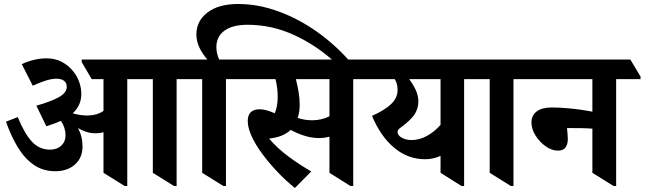

<svg xmlns="http://www.w3.org/2000/svg" viewBox="-20 -923 3226 961"><path d="M257 -66Q194 -66 147.5 -99Q101 -132 67.5 -188.5Q34 -245 10 -314L69 -337Q101 -257 138.5 -215.5Q176 -174 230 -174Q265 -174 286.5 -194Q308 -214 308 -245Q308 -284 285 -318Q254 -304 212 -291L162 -394Q233 -414 273.5 -436Q314 -458 314 -489Q314 -508 300.5 -518.5Q287 -529 263 -529Q238 -529 207 -519Q176 -509 144 -494L89 -602Q152 -631 213 -631Q256 -631 290 -613Q324 -595 348 -564Q367 -540 377 -511Q387 -482 387 -453Q387 -395 344 -356Q380 -345 415 -345Q441 -345 462 -351Q483 -357 498 -368V-527H439L389 -612V-625H688L739 -540V-527H617V8H604L498 -58V-261Q480 -256 458 -256Q434 -256 412 -263Q390 -270 370 -282Q393 -241 393 -190Q393 -133 355 -99.5Q317 -66 257 -66ZM851 8 745 -58V-527H674L623 -612V-625H935L986 -540V-527H864V8Z M1098 8 992 -58V-527H921L870 -612V-625H1018Q994 -652 978.5 -684Q963 -716 963 -751Q963 -818 1018.5 -860.5Q1074 -903 1172 -903Q1272 -903 1373.5 -866Q1475 -829 1568 -763Q1661 -697 1737 -609H1659Q1566 -695 1453.5 -747Q1341 -799 1219 -799Q1144 -799 1103.5 -769.5Q1063 -740 1063 -687Q1063 -656 1077 -625H1182L1233 -540V-527H1111V8Z M1456 18Q1409 -20 1367 -64.5Q1325 -109 1291.5 -154.5Q1258 -200 1239 -242Q1220 -284 1220 -317Q1220 -376 1280 -376Q1311 -376 1355 -356Q1363 -374 1366.5 -395Q1370 -416 1370 -438Q1370 -482 1359 -527H1168L1117 -612V-625H1819L1869 -540V-527H1748V8H1734L1629 -58V-239Q1605 -232 1576 -232Q1540 -232 1502.5 -244Q1465 -256 1435 -273Q1402 -242 1350 -233Q1339 -231 1327 -229Q1369 -180 1426 -138Q1483 -96 1538 -65ZM1480 -398Q1480 -362 1470 -333Q1487 -327 1505 -324Q1523 -321 1542 -321Q1590 -321 1629 -341V-527H1461Q1469 -495 1474.5 -462.5Q1480 -430 1480 -398Z M2108 -126Q2022 -126 1953.5 -183Q1885 -240 1842 -343Q1907 -372 1938.5 -403Q1970 -434 1970 -472Q1970 -488 1966.5 -501.5Q1963 -515 1956 -527H1805L1754 -612V-625H2375L2425 -540V-527H2303V8H2290L2185 -58V-143Q2149 -126 2108 -126ZM1989 -235Q2010 -222 2040 -222Q2079 -222 2116.5 -242.5Q2154 -263 2185 -298V-527H2028Q2049 -499 2061.5 -471Q2074 -443 2074 -416Q2074 -378 2053.5 -348.5Q2033 -319 1986 -285Q1970 -274 1970 -263Q1970 -246 1989 -235Z M2537 8 2431 -58V-527H2360L2309 -612V-625H2621L2672 -540V-527H2550V8Z M2773 -169Q2742 -169 2711.5 -190.5Q2681 -212 2660.5 -244.5Q2640 -277 2640 -310Q2640 -345 2666 -365Q2692 -385 2741 -385Q2775 -385 2812.5 -382Q2850 -379 2885 -374Q2920 -369 2945 -364V-527H2607L2556 -612V-625H3135L3186 -540V-527H3064V8H3051L2945 -58V-279Q2922 -281 2894 -281.5Q2866 -282 2834 -282Q2829 -282 2825.5 -282Q2822 -282 2818 -282Q2819 -270 2820.5 -255.5Q2822 -241 2822 -227Q2822 -200 2810 -184.5Q2798 -169 2773 -169Z"/></svg>

Font: Noto Serif Devanagari SemiCondensed
Style: Bold
Weight: 700
Width: 4
Designer: Universal Thirst, Indian Type Foundry and the Monotype Design Team
Foundry: Monotype Imaging Inc.
Version: Version 2.004; ttfautohint (v1.8.4.7-5d5b)